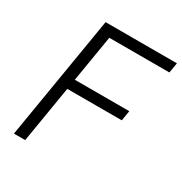

<svg xmlns="http://www.w3.org/2000/svg" viewBox="-169 -854 932 981"><g transform="rotate(30 296.5 -363.5)"><path d="M51.1 0 171.9 -727.3H592.7L582.7 -667.6H228.3L182.9 -393.8H504.3L494.3 -334.2H172.9L117.5 0Z"/></g></svg>

Font: Inter Light  BETA
Style: Italic
Weight: 300
Italic angle: 9.39999°
Designer: Rasmus Andersson
Foundry: rsms
Version: Version 3.011;git-f93a4a705